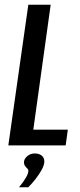

<svg xmlns="http://www.w3.org/2000/svg" viewBox="-20 -611 338 807"><path d="M15 0 99 -591H193L120 -66H265L256 0ZM60 176Q79 153 89 135.5Q99 118 99 109Q100 102 95 97.5Q90 93 85 86Q80 79 81 68Q82 56 95 45Q108 34 126 34Q146 34 157 44.5Q168 55 166 72Q165 85 154.5 104Q144 123 129 142Q114 161 99 176Z"/></svg>

Font: Alumni Sans Thin SemiBold
Style: Italic
Weight: 600
Italic angle: -8°
Version: Version 1.016